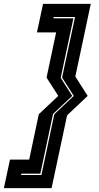

<svg xmlns="http://www.w3.org/2000/svg" viewBox="-81 -770 512 990"><path d="M119 -181 219.5 -275.5 159 -370 208.5 -603H109.5L141 -750H387L307.5 -375.5L371 -275.5L265 -175.5L185 200H-61L-29.5 53H69.5ZM199 -181 299.5 -275.5 239 -370 306 -682.5H196L194.5 -675.5H297.5L232 -368.5L291.5 -275.5L192.5 -182.5L127 125.5H29L27.5 132.5H132.5Z"/></svg>

Font: Tourney Expanded ExtraBold
Style: Italic
Weight: 800
Width: 7
Italic angle: -12°
Designer: Tyler Finck
Foundry: Etcetera Type Co
Version: Version 1.010; ttfautohint (v1.8.3)